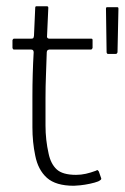

<svg xmlns="http://www.w3.org/2000/svg" viewBox="-20 -596 400 616"><path d="M217 0Q159 0 130.5 -25.5Q102 -51 93 -97Q84 -140 84 -187.5Q84 -235 84 -287Q84 -323 85 -358Q86 -393 88 -428Q88 -437 80 -437H24Q23 -437 21.5 -439Q20 -441 20 -442V-467Q20 -468 21.5 -470Q23 -472 25 -472H80Q85 -472 86.5 -473.5Q88 -475 89 -481L93 -571Q93 -576 97 -576H130Q132 -576 133.5 -575Q135 -574 135 -571L131 -482Q130 -477 132 -474.5Q134 -472 138 -472H272Q275 -472 276 -471Q277 -470 277 -467V-442Q277 -442 275.5 -439.5Q274 -437 272 -437H138Q136 -437 133 -435Q130 -433 130 -428Q129 -392 127.5 -355.5Q126 -319 126 -282Q126 -239 126 -193Q126 -147 136 -103Q143 -70 162 -52.5Q181 -35 224 -35Q240 -35 255.5 -38.5Q271 -42 287 -48Q292 -51 293.5 -50Q295 -49 297 -46L304 -26Q306 -22 303.5 -19.5Q301 -17 295 -14Q285 -10 268.5 -6.5Q252 -3 237.5 -1.5Q223 0 217 0ZM326 -423Q325 -423 323.5 -424.5Q322 -426 322 -429L320 -568Q320 -571 321 -572Q322 -573 325 -573H355Q358 -573 359 -572Q360 -571 360 -568L357 -428Q356 -426 355 -424.5Q354 -423 351 -423Z"/></svg>

Font: Glory Thin ExtraLight
Style: Regular
Weight: 250
Version: Version 1.011